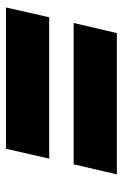

<svg xmlns="http://www.w3.org/2000/svg" viewBox="96 -647 412 644"><g transform="rotate(-90 302.0 -325.0)"><path d="M599 -511 566 -366H92L125 -511ZM547 -284 513 -139H39L73 -284Z"/></g></svg>

Font: Elaine Sans Black
Style: Italic
Weight: 900
Italic angle: -13°
Designer: Wei Huang
Foundry: Wei Huang
Version: Version 2.001;December 24, 2019;FontCreator 12.0.0.2547 64-b